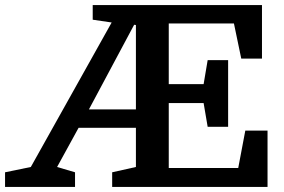

<svg xmlns="http://www.w3.org/2000/svg" viewBox="-34 -740 1126 760"><path d="M869 -502H788L772 -407H634V-647H892L921 -508H1003V-720H333V-662L408 -651L88 -79L-14 -58V0H263V-58L192 -79L277 -234H504V-79L410 -58V0H1025V-223H937L909 -75H634V-332H772L788 -238H869ZM504 -307H318L497 -642L504 -641Z"/></svg>

Font: Domine
Style: Bold
Weight: 700
Designer: Pablo Impallari, Rodrigo Fuenzalida, Brenda Gallo
Foundry: Pablo Impallari, Rodrigo Fuenzalida, Brenda Gallo
Version: Version 2.000